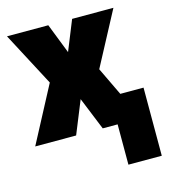

<svg xmlns="http://www.w3.org/2000/svg" viewBox="-112 -642 822 934"><g transform="rotate(-15 299.0 -175.0)"><path d="M419 203V0H344L277 -165L210 0H4L153 -282L10 -553H218L277 -402L338 -553H546L402 -282L470 -140H587V203Z"/></g></svg>

Font: Noto Sans Display SemiCondensed Black
Style: Regular
Weight: 900
Width: 4
Designer: Monotype Design Team
Foundry: Monotype Imaging Inc.
Version: Version 1.900